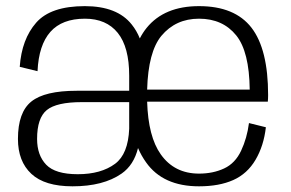

<svg xmlns="http://www.w3.org/2000/svg" viewBox="-20 -618 974 642"><path d="M222.5 5Q325.5 5 386.5 -37.5Q427.5 -66 441.5 -123Q453 -96.5 468.5 -75Q525 5 645.5 5Q713 5 760 -16Q807 -37 834.5 -83.8Q862 -130.5 869 -192.5L812.5 -206.5Q806 -156 786.2 -114Q766.5 -72 729.5 -54.8Q692.5 -37.5 645.5 -37.5Q563 -37.5 517.5 -102Q475.5 -161 472 -278H875.5Q876.5 -288.5 876.5 -300Q876.5 -453.5 820.8 -525.5Q765 -597.5 645.5 -597.5Q529.5 -597.5 470.5 -525Q457.5 -509 447.5 -489.5Q437 -515.5 420.5 -536Q372 -597.5 263.5 -597.5Q149.5 -597.5 101 -542.2Q52.5 -487 46 -394.5L105.5 -380Q109.5 -467.5 148.5 -511.5Q187.5 -555.5 264 -555.5Q335.5 -555.5 373.8 -508Q412 -460.5 412 -365V-319Q412 -317 412 -314.5H236.5Q129.5 -314.5 84.8 -278.5Q40 -242.5 40 -153.5Q40 -78.5 84.8 -36.8Q129.5 5 222.5 5ZM472 -318.5Q475.5 -444.5 519.5 -498Q567.5 -555.5 645.5 -555.5Q725 -555.5 770 -499.5Q813.5 -445.5 815 -318.5ZM412 -187.5Q408.5 -103 365 -70.5Q318 -35.5 240 -35.5Q165 -35.5 134.5 -67.2Q104 -99 104 -153.5Q104 -223.5 136.5 -250Q169 -276.5 253.5 -276.5H412Z"/></svg>

Font: Anybody Light
Style: Regular
Weight: 300
Designer: Tyler Finck
Foundry: Etcetera Type Company
Version: Version 1.111; ttfautohint (v1.8.4)